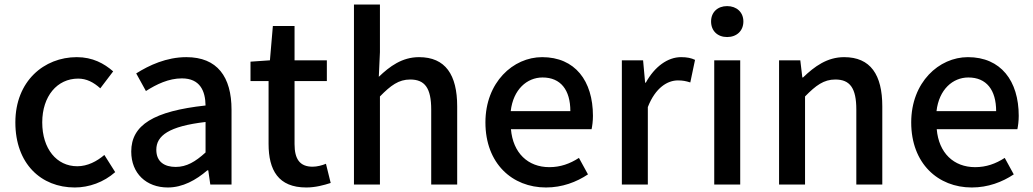

<svg xmlns="http://www.w3.org/2000/svg" viewBox="-20 -817 4571 850"><path d="M311 13C374 13 439 -10 490 -55L442 -131C409 -103 368 -81 322 -81C231 -81 167 -158 167 -275C167 -391 233 -469 326 -469C363 -469 394 -453 424 -426L481 -501C441 -536 390 -564 320 -564C175 -564 48 -458 48 -275C48 -92 162 13 311 13Z M723 13C789 13 848 -20 898 -63H902L911 0H1005V-331C1005 -477 942 -564 805 -564C717 -564 640 -528 583 -492L626 -414C673 -444 727 -470 785 -470C866 -470 889 -414 890 -350C661 -325 561 -264 561 -146C561 -49 628 13 723 13ZM758 -78C709 -78 672 -100 672 -154C672 -216 727 -258 890 -277V-142C845 -101 806 -78 758 -78Z M1336 13C1376 13 1413 3 1444 -7L1423 -92C1407 -85 1383 -79 1364 -79C1307 -79 1284 -113 1284 -179V-458H1427V-550H1284V-702H1188L1175 -550L1089 -544V-458H1169V-180C1169 -64 1212 13 1336 13Z M1547 0H1662V-390C1710 -439 1745 -465 1796 -465C1861 -465 1889 -427 1889 -332V0H2004V-346C2004 -486 1952 -564 1835 -564C1760 -564 1705 -523 1657 -477L1662 -586V-797H1547Z M2397 13C2469 13 2532 -11 2583 -45L2543 -118C2503 -92 2461 -77 2412 -77C2317 -77 2251 -140 2242 -245H2599C2602 -259 2605 -281 2605 -304C2605 -459 2526 -564 2380 -564C2252 -564 2129 -453 2129 -275C2129 -93 2248 13 2397 13ZM2241 -325C2252 -421 2313 -474 2382 -474C2462 -474 2505 -419 2505 -325Z M2733 0H2848V-343C2882 -430 2936 -461 2981 -461C3003 -461 3017 -458 3036 -452L3057 -552C3040 -560 3022 -564 2995 -564C2936 -564 2878 -522 2839 -451H2836L2827 -550H2733Z M3199 -653C3241 -653 3271 -680 3271 -722C3271 -763 3241 -790 3199 -790C3157 -790 3128 -763 3128 -722C3128 -680 3157 -653 3199 -653ZM3142 0H3257V-550H3142Z M3429 0H3544V-390C3592 -439 3627 -465 3678 -465C3743 -465 3771 -427 3771 -332V0H3886V-346C3886 -486 3834 -564 3717 -564C3642 -564 3586 -523 3535 -474H3532L3523 -550H3429Z M4282 13C4354 13 4417 -11 4468 -45L4428 -118C4388 -92 4346 -77 4297 -77C4202 -77 4136 -140 4127 -245H4484C4487 -259 4490 -281 4490 -304C4490 -459 4411 -564 4265 -564C4137 -564 4014 -453 4014 -275C4014 -93 4133 13 4282 13ZM4126 -325C4137 -421 4198 -474 4267 -474C4347 -474 4390 -419 4390 -325Z"/></svg>

Font: Noto Sans JP Medium
Style: Regular
Weight: 500
Designer: Ryoko NISHIZUKA  (kana, bopomofo & ideographs); Paul D. Hunt (Latin, Greek & Cyrillic); Sandoll Communications , Soo-you
Foundry: Adobe
Version: Version 2.002;hotconv 1.0.116;makeotfexe 2.5.65601